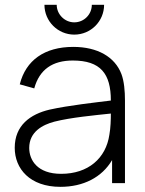

<svg xmlns="http://www.w3.org/2000/svg" viewBox="-20 -746 589 782"><path d="M282.5 -605C350 -605 404 -659.5 404 -726.5H354C354 -687.5 322.5 -655 282.5 -655C243.5 -655 211 -687.5 211 -726.5H161C161 -659.5 215.5 -605 282.5 -605ZM474.5 -444.5C448 -514 377.5 -555 278.5 -555C161.5 -555 85 -500.5 60.5 -402.5L119.5 -386C140.5 -463 194 -499.5 276.5 -499.5C389.5 -499.5 431.5 -446 431.5 -336.5C368 -328.5 261 -317 182 -299.5C103.5 -281 40 -235.5 40 -144C40 -59 101.5 15 226 15C319.5 15 395 -23.5 436.5 -94V0H489V-336.5C489 -375 485.5 -415.5 474.5 -444.5ZM229 -38C132 -38 99 -94 99 -143.5C99 -209.5 154 -238 201.5 -250.5C268.5 -267.5 365.5 -276.5 431.5 -283.5C431.5 -259.5 430.5 -224.5 425.5 -197.5C411.5 -101 339 -38 229 -38Z"/></svg>

Font: Hauora Light
Style: Regular
Weight: 300
Designer: Wayne Shih
Foundry: WCYS
Version: Version 1.001;hotconv 1.0.109;makeotfexe 2.5.65596